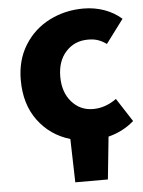

<svg xmlns="http://www.w3.org/2000/svg" viewBox="-53 -602 621 833"><g transform="rotate(-5 257.0 -185.0)"><path d="M236 0Q149 -26 96.5 -97Q44 -168 44 -273Q44 -360 84.5 -425Q125 -490 193 -524.5Q261 -559 341 -559Q389 -559 431.5 -544Q474 -529 507 -500L430 -397Q412 -410 393.5 -416.5Q375 -423 350 -423Q291 -423 253.5 -382Q216 -341 216 -273Q216 -205 253 -163Q290 -121 346 -121Q400 -121 448 -156L514 -54Q466 -12 402 4L383 189H241Z"/></g></svg>

Font: Nebula Sans Bold
Style: Regular
Weight: 700
Designer: Paul D. Hunt for Adobe (as Source Sans)
Foundry: Nebula Entertainment & Broadcasting LLC
Version: Version 1.010